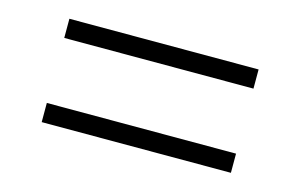

<svg xmlns="http://www.w3.org/2000/svg" viewBox="-46 -530 697 445"><g transform="rotate(15 302.0 -308.0)"><path d="M529 -432V-386H75V-432ZM529 -230V-184H75V-230Z"/></g></svg>

Font: Elaine Sans Light
Style: Regular
Weight: 300
Designer: Wei Huang
Foundry: Wei Huang
Version: Version 2.001;December 24, 2019;FontCreator 12.0.0.2547 64-b